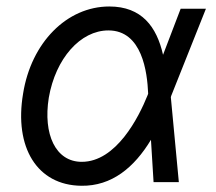

<svg xmlns="http://www.w3.org/2000/svg" viewBox="-20 -573 679 604"><path d="M235.8 11.4C331.7 12.8 402.3 -46.2 454.9 -133.2L463.1 0H542.6L517.4 -267.4L518.5 -271.3L627.8 -545.5H548.3L492.9 -400.6C473 -488.6 426.1 -552.6 323.9 -552.6C190.3 -552.6 78.1 -438.9 52.6 -278.4C24.1 -109.4 96.6 9.9 235.8 11.4ZM133.5 -265.6C154.8 -389.2 233 -477.3 321 -477.3C427.6 -477.3 443.2 -345.2 446 -279.8V-278.1L444.6 -274.1C416.2 -203.1 345.2 -63.9 237.2 -63.9C154.8 -63.9 115.1 -150.6 133.5 -265.6Z"/></svg>

Font: Magic Ui Pro
Style: Italic
Weight: 400
Italic angle: -9.39999°
Designer: Stefan Endress, Andreas Faust
Version: Version 1.000;FEAKit 1.0